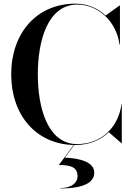

<svg xmlns="http://www.w3.org/2000/svg" viewBox="-20 -780 724 1046"><path d="M402.5 180C402.5 216.5 368.5 244.5 309.5 244.5V246.5C445.5 246.5 493.5 210 493.5 160C493.5 104 418 82 333.5 79L384.5 10C386.5 10 389 10 391 10C466.5 10 528.5 -16.5 572.5 -60L641.5 0H643.5V-212.5H641.5C627.5 -95.5 539 5 401 5C397 5 392.5 5 388.5 4.5L389 4H386L385.5 4.5C236 -8 186 -199 186 -375C186 -557 239.5 -755 401 -755C515 -755 614.5 -663.5 631 -537.5H633.5V-750H631.5L555.5 -695.5C512.5 -736 456 -760 391 -760C178 -760 41 -598 41 -375C41 -155.5 174 5 381.5 10L300.5 119C358 119 402.5 127 402.5 180Z"/></svg>

Font: Bodoni* 96pt Medium
Style: Regular
Weight: 500
Version: Version 2.3